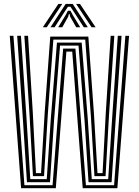

<svg xmlns="http://www.w3.org/2000/svg" viewBox="-20 -988 729 1008"><path d="M90.8 0 31.2 -800H50.5L108.2 -15.8H256L311.5 -732.8H376L431 -15.8H579L638.2 -800H657.5L596.2 0H414.2L359.2 -717H328.5L273 0ZM121.5 -31.5 100 -364 70.2 -800H90L118.5 -376.8L139 -47.5H225.5L247.2 -371L279 -764.2H408.8L440.5 -367.2L461.8 -47.5H548L569 -371.8L598.5 -800H618.2L587.2 -359L565.8 -31.5H444.8L424 -353L392.2 -748.5H295.2L263.8 -356.2L242.5 -31.5ZM153 -63.2 135 -387 107.8 -800H127.2L152.2 -396.8L168.8 -79H195.5L214.5 -396.2L243.8 -796H443.8L473.2 -392L491.8 -79H518.5L535.2 -393L561 -800H580.2L552.2 -382.5L534.2 -63.2H475.8L457 -379.8L427.5 -780.2H260.2L230.8 -383.8L211.2 -63.2ZM204.8 -845 286.5 -967.5H307L225.5 -845ZM245.2 -845 324.8 -967.5H361.8L441 -845H419.8L367 -926.8L349.8 -952.8H336.8L319.2 -926.5L266.8 -845ZM460.8 -845 379.5 -967.5H399.8L481.8 -845ZM285.5 -845 326 -911.2 336.2 -931.5H350.2L360.8 -911.2L401.2 -845H380L348.2 -900.8L344.8 -915.2H341.8L338.2 -900.8L307 -845Z"/></svg>

Font: Big Shoulders Inline Text SemiBold
Style: Regular
Weight: 600
Designer: Patric King
Foundry: XO Type Co
Version: Version 1.000